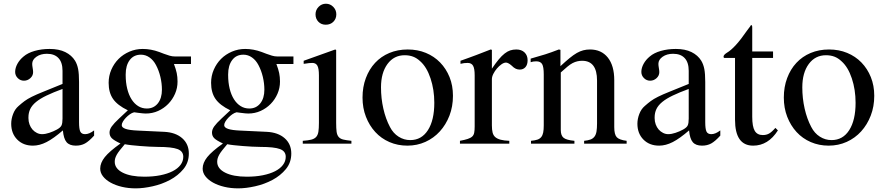

<svg xmlns="http://www.w3.org/2000/svg" viewBox="-20 -782 4811 1045"><path d="M410.2 -117.2Q410.2 -80.1 417 -65.9Q423.8 -51.8 443.4 -51.8Q465.8 -51.8 492.2 -72.3V-43.9Q463.9 -12.7 442.4 -1Q420.9 10.7 392.6 10.7Q358.4 10.7 342.3 -8.3Q326.2 -27.3 322.3 -72.3Q271.5 -28.3 233.4 -8.8Q195.3 10.7 159.2 10.7Q106.4 10.7 73.7 -22.5Q41 -55.7 41 -108.4Q41 -134.8 51.3 -161.6Q61.5 -188.5 81.1 -205.1Q98.6 -220.7 113.8 -231.9Q128.9 -243.2 153.3 -255.4Q177.7 -267.6 216.8 -283.2Q255.9 -298.8 320.3 -325.2V-396.5Q320.3 -442.4 298.3 -465.8Q276.4 -489.3 235.4 -489.3Q201.2 -489.3 178.2 -473.1Q155.3 -457 155.3 -434.6Q155.3 -425.8 157.7 -412.1Q160.2 -398.4 160.2 -389.6Q160.2 -370.1 145 -356.4Q129.9 -342.8 110.4 -342.8Q90.8 -342.8 76.7 -356.9Q62.5 -371.1 62.5 -390.6Q62.5 -412.1 74.7 -434.6Q86.9 -457 108.4 -474.6Q130.9 -494.1 168.5 -504.9Q206.1 -515.6 250 -515.6Q300.8 -515.6 335.4 -498.5Q370.1 -481.4 388.7 -451.2Q400.4 -431.6 405.3 -405.8Q410.2 -379.9 410.2 -335.9ZM320.3 -297.9Q269.5 -279.3 233.9 -262.2Q198.2 -245.1 176.3 -227.1Q154.3 -209 144.5 -188.5Q134.8 -168 134.8 -143.6V-138.7Q134.8 -121.1 140.6 -105Q146.5 -88.9 156.7 -77.1Q167 -65.4 180.7 -58.6Q194.3 -51.8 209 -51.8Q226.6 -51.8 248.5 -59.1Q270.5 -66.4 290 -77.1Q309.6 -87.9 314.9 -99.6Q320.3 -111.3 320.3 -136.7Z M926.8 -433.6Q937.5 -405.3 941.9 -384.3Q946.3 -363.3 946.3 -337.9Q946.3 -302.7 932.6 -271.5Q918.9 -240.2 895.5 -216.3Q872.1 -192.4 840.8 -178.2Q809.6 -164.1 773.4 -164.1Q768.6 -164.1 757.3 -165Q746.1 -166 731.4 -168L710 -170.9Q698.2 -168 686.5 -159.7Q674.8 -151.4 665 -141.1Q655.3 -130.9 648.9 -120.1Q642.6 -109.4 642.6 -100.6Q642.6 -87.9 663.6 -80.6Q684.6 -73.2 730.5 -71.3L874 -64.5Q935.5 -61.5 971.7 -29.8Q1007.8 2 1007.8 53.7Q1007.8 102.5 978.5 138.2Q949.2 173.8 905.3 197.3Q861.3 220.7 811 231.9Q760.7 243.2 718.8 243.2Q678.7 243.2 643.6 234.9Q608.4 226.6 582 211.9Q555.7 197.3 540.5 177.7Q525.4 158.2 525.4 135.7Q525.4 104.5 550.3 73.2Q575.2 42 635.7 -1Q600.6 -17.6 588.4 -29.8Q576.2 -42 576.2 -60.5Q576.2 -77.1 588.4 -94.2Q600.6 -111.3 627.9 -136.7L675.8 -181.6Q619.1 -209 595.2 -243.7Q571.3 -278.3 571.3 -331.1Q571.3 -369.1 585.9 -402.8Q600.6 -436.5 625.5 -461.4Q650.4 -486.3 684.6 -501Q718.8 -515.6 756.8 -515.6Q801.8 -515.6 846.7 -499L872.1 -489.3Q888.7 -483.4 902.8 -479Q917 -474.6 933.6 -474.6H1019.5V-433.6ZM659.2 2.9Q642.6 22.5 631.8 36.1Q621.1 49.8 615.2 60.5Q609.4 71.3 606.9 80.1Q604.5 88.9 604.5 98.6Q604.5 135.7 647.9 157.7Q691.4 179.7 765.6 179.7Q813.5 179.7 852.5 171.9Q891.6 164.1 919.4 149.9Q947.3 135.7 962.4 115.7Q977.5 95.7 977.5 71.3Q977.5 41 946.3 29.3Q915 17.6 839.8 17.6Q819.3 17.6 793.5 16.1Q767.6 14.6 742.7 12.7Q717.8 10.7 695.8 8.3Q673.8 5.9 659.2 2.9ZM664.1 -373Q664.1 -333 672.4 -299.3Q680.7 -265.6 695.8 -241.7Q710.9 -217.8 731.9 -204.6Q752.9 -191.4 779.3 -191.4Q816.4 -191.4 838.9 -219.2Q861.3 -247.1 861.3 -293.9Q861.3 -328.1 853 -363.3Q844.7 -398.4 829.1 -427.7Q815.4 -454.1 793.9 -469.2Q772.5 -484.4 747.1 -484.4Q708 -484.4 686 -455.1Q664.1 -425.8 664.1 -377Z M1484.4 -433.6Q1495.1 -405.3 1499.5 -384.3Q1503.9 -363.3 1503.9 -337.9Q1503.9 -302.7 1490.2 -271.5Q1476.6 -240.2 1453.1 -216.3Q1429.7 -192.4 1398.4 -178.2Q1367.2 -164.1 1331.1 -164.1Q1326.2 -164.1 1314.9 -165Q1303.7 -166 1289.1 -168L1267.6 -170.9Q1255.9 -168 1244.1 -159.7Q1232.4 -151.4 1222.7 -141.1Q1212.9 -130.9 1206.5 -120.1Q1200.2 -109.4 1200.2 -100.6Q1200.2 -87.9 1221.2 -80.6Q1242.2 -73.2 1288.1 -71.3L1431.6 -64.5Q1493.2 -61.5 1529.3 -29.8Q1565.4 2 1565.4 53.7Q1565.4 102.5 1536.1 138.2Q1506.8 173.8 1462.9 197.3Q1418.9 220.7 1368.7 231.9Q1318.4 243.2 1276.4 243.2Q1236.3 243.2 1201.2 234.9Q1166 226.6 1139.6 211.9Q1113.3 197.3 1098.1 177.7Q1083 158.2 1083 135.7Q1083 104.5 1107.9 73.2Q1132.8 42 1193.4 -1Q1158.2 -17.6 1146 -29.8Q1133.8 -42 1133.8 -60.5Q1133.8 -77.1 1146 -94.2Q1158.2 -111.3 1185.5 -136.7L1233.4 -181.6Q1176.8 -209 1152.8 -243.7Q1128.9 -278.3 1128.9 -331.1Q1128.9 -369.1 1143.6 -402.8Q1158.2 -436.5 1183.1 -461.4Q1208 -486.3 1242.2 -501Q1276.4 -515.6 1314.5 -515.6Q1359.4 -515.6 1404.3 -499L1429.7 -489.3Q1446.3 -483.4 1460.4 -479Q1474.6 -474.6 1491.2 -474.6H1577.1V-433.6ZM1216.8 2.9Q1200.2 22.5 1189.5 36.1Q1178.7 49.8 1172.9 60.5Q1167 71.3 1164.6 80.1Q1162.1 88.9 1162.1 98.6Q1162.1 135.7 1205.6 157.7Q1249 179.7 1323.2 179.7Q1371.1 179.7 1410.2 171.9Q1449.2 164.1 1477.1 149.9Q1504.9 135.7 1520 115.7Q1535.2 95.7 1535.2 71.3Q1535.2 41 1503.9 29.3Q1472.7 17.6 1397.5 17.6Q1377 17.6 1351.1 16.1Q1325.2 14.6 1300.3 12.7Q1275.4 10.7 1253.4 8.3Q1231.4 5.9 1216.8 2.9ZM1221.7 -373Q1221.7 -333 1230 -299.3Q1238.3 -265.6 1253.4 -241.7Q1268.6 -217.8 1289.6 -204.6Q1310.5 -191.4 1336.9 -191.4Q1374 -191.4 1396.5 -219.2Q1418.9 -247.1 1418.9 -293.9Q1418.9 -328.1 1410.6 -363.3Q1402.3 -398.4 1386.7 -427.7Q1373 -454.1 1351.6 -469.2Q1330.1 -484.4 1304.7 -484.4Q1265.6 -484.4 1243.7 -455.1Q1221.7 -425.8 1221.7 -377Z M1809.6 -509.8V-113.3Q1809.6 -83 1812 -64.9Q1814.5 -46.9 1823.2 -36.6Q1832 -26.4 1848.1 -22.5Q1864.3 -18.6 1892.6 -15.6V0H1627.9V-15.6Q1657.2 -17.6 1674.3 -22Q1691.4 -26.4 1700.7 -36.6Q1710 -46.9 1712.9 -64.9Q1715.8 -83 1715.8 -113.3V-372.1Q1715.8 -409.2 1707.5 -424.3Q1699.2 -439.5 1679.7 -439.5Q1671.9 -439.5 1661.6 -438.5Q1651.4 -437.5 1640.6 -435.5L1632.8 -434.6V-451.2L1804.7 -512.7ZM1753.9 -761.7Q1777.3 -761.7 1793.9 -744.6Q1810.5 -727.5 1810.5 -704.1Q1810.5 -679.7 1794.4 -663.6Q1778.3 -647.5 1752.9 -647.5Q1728.5 -647.5 1712.9 -663.6Q1697.3 -679.7 1697.3 -704.1Q1697.3 -727.5 1713.9 -744.6Q1730.5 -761.7 1753.9 -761.7Z M2199.2 -512.7Q2252.9 -512.7 2297.9 -494.1Q2342.8 -475.6 2375.5 -441.9Q2408.2 -408.2 2426.8 -362.3Q2445.3 -316.4 2445.3 -260.7Q2445.3 -202.1 2426.3 -152.8Q2407.2 -103.5 2374 -66.9Q2340.8 -30.3 2295.4 -9.8Q2250 10.7 2197.3 10.7Q2144.5 10.7 2099.6 -8.8Q2054.7 -28.3 2022.5 -63.5Q1990.2 -98.6 1971.7 -146.5Q1953.1 -194.3 1953.1 -251Q1953.1 -308.6 1971.2 -356.9Q1989.3 -405.3 2021.5 -439.9Q2053.7 -474.6 2099.1 -493.7Q2144.5 -512.7 2199.2 -512.7ZM2182.6 -481.4Q2124 -481.4 2088.9 -433.6Q2053.7 -385.7 2053.7 -306.6Q2053.7 -247.1 2066.4 -190.9Q2079.1 -134.8 2102.5 -90.8Q2120.1 -56.6 2149.4 -38.1Q2178.7 -19.5 2212.9 -19.5Q2274.4 -19.5 2309.1 -73.7Q2343.8 -127.9 2343.8 -222.7Q2343.8 -293.9 2323.2 -355.5Q2302.7 -417 2267.6 -448.2Q2249 -465.8 2228.5 -473.6Q2208 -481.4 2182.6 -481.4Z M2486.3 -451.2Q2510.7 -460 2531.2 -467.3Q2551.8 -474.6 2570.8 -481.9Q2589.8 -489.3 2608.9 -496.6Q2627.9 -503.9 2650.4 -512.7L2657.2 -510.7V-408.2Q2677.7 -438.5 2694.3 -458.5Q2710.9 -478.5 2726.6 -490.7Q2742.2 -502.9 2757.3 -507.8Q2772.5 -512.7 2790 -512.7Q2818.4 -512.7 2835 -496.6Q2851.6 -480.5 2851.6 -454.1Q2851.6 -429.7 2839.8 -416.5Q2828.1 -403.3 2808.6 -403.3Q2797.9 -403.3 2787.6 -407.7Q2777.3 -412.1 2763.7 -425.8Q2754.9 -433.6 2747.1 -437.5Q2739.3 -441.4 2734.4 -441.4Q2722.7 -441.4 2709.5 -432.1Q2696.3 -422.9 2684.6 -409.2Q2672.9 -395.5 2665 -379.9Q2657.2 -364.3 2657.2 -350.6V-99.6Q2657.2 -76.2 2661.1 -60.5Q2665 -44.9 2675.8 -35.6Q2686.5 -26.4 2705.1 -21.5Q2723.6 -16.6 2752 -15.6V0H2483.4V-15.6Q2509.8 -20.5 2525.9 -25.9Q2542 -31.2 2550.3 -39.1Q2558.6 -46.9 2561 -60.1Q2563.5 -73.2 2563.5 -93.8V-372.1Q2563.5 -409.2 2554.7 -424.3Q2545.9 -439.5 2525.4 -439.5Q2514.6 -439.5 2506.3 -438.5Q2498 -437.5 2486.3 -434.6Z M2868.2 -462.9Q2914.1 -475.6 2947.8 -486.3Q2981.4 -497.1 3021.5 -512.7L3030.3 -510.7V-421.9Q3058.6 -448.2 3080.1 -465.8Q3101.6 -483.4 3119.6 -493.7Q3137.7 -503.9 3154.8 -508.3Q3171.9 -512.7 3191.4 -512.7Q3252.9 -512.7 3288.1 -468.8Q3323.2 -424.8 3323.2 -345.7V-89.8Q3323.2 -49.8 3336.9 -35.2Q3350.6 -20.5 3390.6 -15.6V0H3159.2V-15.6Q3179.7 -17.6 3193.4 -22.5Q3207 -27.3 3215.3 -38.1Q3223.6 -48.8 3226.6 -66.4Q3229.5 -84 3229.5 -110.4V-343.8Q3229.5 -451.2 3148.4 -451.2Q3134.8 -451.2 3122.1 -448.2Q3109.4 -445.3 3096.2 -438.5Q3083 -431.6 3067.9 -418.9Q3052.7 -406.2 3032.2 -387.7V-74.2Q3032.2 -43.9 3047.9 -31.7Q3063.5 -19.5 3106.4 -15.6V0H2870.1V-15.6Q2891.6 -17.6 2904.8 -22Q2918 -26.4 2925.8 -36.1Q2933.6 -45.9 2936.5 -61Q2939.5 -76.2 2939.5 -99.6V-377Q2939.5 -418 2930.7 -433.1Q2921.9 -448.2 2898.4 -448.2Q2880.9 -448.2 2868.2 -443.4Z M3818.4 -117.2Q3818.4 -80.1 3825.2 -65.9Q3832 -51.8 3851.6 -51.8Q3874 -51.8 3900.4 -72.3V-43.9Q3872.1 -12.7 3850.6 -1Q3829.1 10.7 3800.8 10.7Q3766.6 10.7 3750.5 -8.3Q3734.4 -27.3 3730.5 -72.3Q3679.7 -28.3 3641.6 -8.8Q3603.5 10.7 3567.4 10.7Q3514.6 10.7 3481.9 -22.5Q3449.2 -55.7 3449.2 -108.4Q3449.2 -134.8 3459.5 -161.6Q3469.7 -188.5 3489.3 -205.1Q3506.8 -220.7 3522 -231.9Q3537.1 -243.2 3561.5 -255.4Q3585.9 -267.6 3625 -283.2Q3664.1 -298.8 3728.5 -325.2V-396.5Q3728.5 -442.4 3706.5 -465.8Q3684.6 -489.3 3643.6 -489.3Q3609.4 -489.3 3586.4 -473.1Q3563.5 -457 3563.5 -434.6Q3563.5 -425.8 3565.9 -412.1Q3568.4 -398.4 3568.4 -389.6Q3568.4 -370.1 3553.2 -356.4Q3538.1 -342.8 3518.6 -342.8Q3499 -342.8 3484.9 -356.9Q3470.7 -371.1 3470.7 -390.6Q3470.7 -412.1 3482.9 -434.6Q3495.1 -457 3516.6 -474.6Q3539.1 -494.1 3576.7 -504.9Q3614.3 -515.6 3658.2 -515.6Q3709 -515.6 3743.7 -498.5Q3778.3 -481.4 3796.9 -451.2Q3808.6 -431.6 3813.5 -405.8Q3818.4 -379.9 3818.4 -335.9ZM3728.5 -297.9Q3677.7 -279.3 3642.1 -262.2Q3606.4 -245.1 3584.5 -227.1Q3562.5 -209 3552.7 -188.5Q3543 -168 3543 -143.6V-138.7Q3543 -121.1 3548.8 -105Q3554.7 -88.9 3564.9 -77.1Q3575.2 -65.4 3588.9 -58.6Q3602.5 -51.8 3617.2 -51.8Q3634.8 -51.8 3656.7 -59.1Q3678.7 -66.4 3698.2 -77.1Q3717.8 -87.9 3723.1 -99.6Q3728.5 -111.3 3728.5 -136.7Z M4187.5 -466.8H4074.2V-146.5Q4074.2 -92.8 4087.9 -69.8Q4101.6 -46.9 4131.8 -46.9Q4151.4 -46.9 4166 -55.2Q4180.7 -63.5 4200.2 -85.9L4213.9 -72.3Q4161.1 10.7 4079.1 10.7Q3980.5 10.7 3980.5 -130.9V-466.8H3921.9Q3918 -467.8 3918 -473.6Q3918 -483.4 3936.5 -495.1Q3980.5 -520.5 4044.9 -614.3Q4049.8 -622.1 4056.2 -629.4Q4062.5 -636.7 4067.4 -645.5Q4071.3 -645.5 4072.8 -642.6Q4074.2 -639.6 4074.2 -630.9V-502H4187.5Z M4492.2 -512.7Q4545.9 -512.7 4590.8 -494.1Q4635.7 -475.6 4668.5 -441.9Q4701.2 -408.2 4719.7 -362.3Q4738.3 -316.4 4738.3 -260.7Q4738.3 -202.1 4719.2 -152.8Q4700.2 -103.5 4667 -66.9Q4633.8 -30.3 4588.4 -9.8Q4543 10.7 4490.2 10.7Q4437.5 10.7 4392.6 -8.8Q4347.7 -28.3 4315.4 -63.5Q4283.2 -98.6 4264.6 -146.5Q4246.1 -194.3 4246.1 -251Q4246.1 -308.6 4264.2 -356.9Q4282.2 -405.3 4314.5 -439.9Q4346.7 -474.6 4392.1 -493.7Q4437.5 -512.7 4492.2 -512.7ZM4475.6 -481.4Q4417 -481.4 4381.8 -433.6Q4346.7 -385.7 4346.7 -306.6Q4346.7 -247.1 4359.4 -190.9Q4372.1 -134.8 4395.5 -90.8Q4413.1 -56.6 4442.4 -38.1Q4471.7 -19.5 4505.9 -19.5Q4567.4 -19.5 4602.1 -73.7Q4636.7 -127.9 4636.7 -222.7Q4636.7 -293.9 4616.2 -355.5Q4595.7 -417 4560.5 -448.2Q4542 -465.8 4521.5 -473.6Q4501 -481.4 4475.6 -481.4Z"/></svg>

Font: Jomolhari
Style: Regular
Weight: 400
Designer: Christopher J. Fynn
Foundry: Christopher  J.  Fynn (Karma Drubgy¸ Tenzin).
Version: Version alpha 0.003c 2006